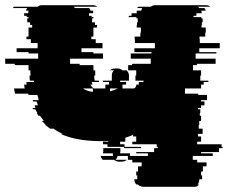

<svg xmlns="http://www.w3.org/2000/svg" viewBox="-72 -720 878 740"><path d="M782 -154H786V-149H772V-134H703V-129H748V-119H671V-104H688V-94H724V-79H710V-59H703V-44H707V-29H696V-27Q696 -16 689 -9H695Q693 -5 689 -4H691Q686 0 677 0H481Q472 0 467 -4H465Q463 -5 459 -9H453Q446 -18 446 -27V-29H457V-44H453V-59H460V-79H474V-94H438V-104H421V-119H381Q380 -111 373 -104H417Q408 -97 398 -97H386Q377 -97 368 -104H324Q317 -111 316 -119H364Q363 -121 363 -124V-129H325V-134H326V-149H392V-134H391V-129H429V-119H498V-129H453V-134H522V-149H536V-154H532V-164H438V-174H453V-194H441V-201Q435 -197 425 -194L411 -189V-174H391V-164H408V-154H472V-149H406V-154H342V-164H325V-174H345V-177Q338 -176 331.5 -176Q325 -176 318 -176Q243 -176 187 -194H188Q181 -196 174.5 -198.5Q168 -201 162 -204H170Q149 -213 135 -224H121Q116 -228 111.5 -231.5Q107 -235 102 -239H104L89 -254H97Q93 -259 89.5 -264Q86 -269 82 -274H76L70 -284H72L64 -299H56L53 -304H65L61 -314H74Q73 -318 71.5 -321.5Q70 -325 69 -329H56L54 -334H77Q76 -339 75 -344Q74 -349 72 -354H38Q37 -356 37 -359H-14Q-15 -364 -16 -369Q-17 -374 -18 -379H23Q22 -383 22 -386.5Q22 -390 21 -394H31Q30 -396 30 -399Q30 -402 30 -404H59Q59 -407 58 -409H43Q42 -414 42 -419Q42 -424 42 -429H46Q45 -434 45 -439Q45 -444 45 -449H38V-469H-15V-474H-52V-494H75V-514H38V-519H-8V-534H73V-554H47V-569H30V-579H38V-614H52V-624H44V-634H33V-649H38V-654H31V-659H21V-669H37V-673Q37 -675 37.5 -676.5Q38 -678 38 -679H28Q29 -683 33 -689H-23Q-21 -691 -20 -692Q-19 -693 -18 -694H73Q79 -700 90 -700H286Q296 -700 303 -694H212Q215 -692 217 -689H272Q276 -683 277 -679H287V-669H271V-659H281V-654H288V-649H283V-634H294V-624H302V-614H288V-579H280V-569H297V-554H323V-534H242V-519H288V-514H325V-494H198V-474H235V-469H288V-449H295V-429H291Q291 -424 291.5 -419Q292 -414 293 -409H309Q309 -408 309.5 -407Q310 -406 310 -404H281Q282 -401 283 -398.5Q284 -396 285 -394H276Q281 -385 289 -379H334V-394H348V-404H325V-409H359V-429Q359 -442 368 -449H352Q361 -456 370 -456H382Q391 -456 400 -449H416Q425 -440 425 -429V-409H391V-404H414V-394H400V-379H444Q453 -384 453 -390V-394H463V-404H481V-409H450V-429H453V-449H422V-469H437V-474H509V-494H432V-514H512V-519H446V-534H525V-554H448V-569H447V-579H469V-594H471V-614H455V-624H456V-634H459V-649H454V-654H424V-659H435V-669H455V-679H472Q474 -685 476 -689H456Q458 -691 459 -692Q460 -693 461 -694H509Q517 -700 526 -700H722Q732 -700 739 -694H691Q694 -692 696 -689H716Q720 -683 721 -679H704Q704 -678 704.5 -676.5Q705 -675 705 -673V-669H685V-659H674V-654H704V-649H709V-634H706V-624H705V-614H721V-594H719V-579H697V-569H698V-554H775V-534H696V-519H762V-514H682V-494H759V-474H687V-469H672V-449H703V-429H700V-409H731V-404H713V-394H703V-379H641V-359H692V-354H726V-334H703V-329H716V-314H703V-304H691V-299H700V-284H698V-274H703V-254H696V-239H694V-224H709V-204H691V-194H703V-174H688V-164H782ZM286 -379H248Q261 -369 286 -366ZM382 -379H352V-368Q371 -373 382 -379Z"/></svg>

Font: Rubik Glitch
Style: Regular
Weight: 400
Designer: Hubert and Fischer, NaN
Foundry: Hubert and Fischer, NaN
Version: Version 2.200